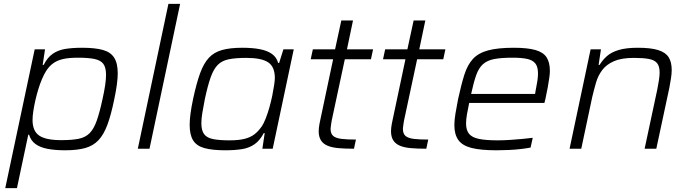

<svg xmlns="http://www.w3.org/2000/svg" viewBox="-20 -763 3542 985"><path d="M7 202 158 -510H211L199 -430H204Q223 -468 250.5 -487Q278 -506 315 -512Q352 -518 401 -518Q467 -518 507 -507Q547 -496 565.5 -467.5Q584 -439 584 -387Q584 -362 579.5 -328.5Q575 -295 566 -253Q550 -174 531 -123Q512 -72 485 -43.5Q458 -15 417 -3.5Q376 8 314 8Q262 8 223.5 0.5Q185 -7 161.5 -24.5Q138 -42 129 -72H125L67 202ZM294 -44Q349 -44 383.5 -51Q418 -58 439.5 -79.5Q461 -101 476 -143Q491 -185 506 -255Q515 -295 519.5 -326Q524 -357 524 -379Q524 -417 510 -435.5Q496 -454 464.5 -460.5Q433 -467 380 -467Q333 -467 303 -460Q273 -453 252.5 -438Q232 -423 216 -398Q206 -382 195.5 -357.5Q185 -333 176.5 -305Q168 -277 161.5 -248.5Q155 -220 151 -193.5Q147 -167 147 -147Q147 -91 181 -67.5Q215 -44 294 -44Z M687 0 844 -743H904L747 0Z M1136 8Q1070 8 1029.5 -3Q989 -14 971 -42.5Q953 -71 953 -123Q953 -148 957.5 -181.5Q962 -215 971 -257Q988 -336 1006.5 -387Q1025 -438 1051.5 -466.5Q1078 -495 1119.5 -506.5Q1161 -518 1223 -518Q1276 -518 1314 -510.5Q1352 -503 1375.5 -486Q1399 -469 1407 -440H1412L1434 -510H1487L1379 0H1326L1338 -80H1333Q1314 -43 1286.5 -23.5Q1259 -4 1222 2Q1185 8 1136 8ZM1157 -43Q1204 -43 1234 -50.5Q1264 -58 1284 -73Q1304 -88 1321 -112Q1333 -129 1343.5 -156Q1354 -183 1362.5 -213.5Q1371 -244 1377 -273.5Q1383 -303 1386.5 -327Q1390 -351 1390 -363Q1390 -420 1356 -443Q1322 -466 1243 -466Q1189 -466 1154 -459Q1119 -452 1097.5 -430.5Q1076 -409 1061 -367Q1046 -325 1031 -255Q1023 -215 1018 -184Q1013 -153 1013 -131Q1013 -94 1027 -75Q1041 -56 1073 -49.5Q1105 -43 1157 -43Z M1796 0Q1751 0 1717 -3Q1683 -6 1660.5 -15.5Q1638 -25 1626.5 -43Q1615 -61 1615 -90Q1615 -98 1616 -107.5Q1617 -117 1619 -127.5Q1621 -138 1623 -147L1689 -459H1574L1585 -510H1699L1731 -658H1791L1760 -510H1894L1883 -459H1749L1682 -146Q1680 -137 1679 -128Q1678 -119 1677 -112Q1676 -105 1676 -102Q1676 -77 1689.5 -65.5Q1703 -54 1732 -50.5Q1761 -47 1806 -47Z M2167 0Q2122 0 2088 -3Q2054 -6 2031.5 -15.5Q2009 -25 1997.5 -43Q1986 -61 1986 -90Q1986 -98 1987 -107.5Q1988 -117 1990 -127.5Q1992 -138 1994 -147L2060 -459H1945L1956 -510H2070L2102 -658H2162L2131 -510H2265L2254 -459H2120L2053 -146Q2051 -137 2050 -128Q2049 -119 2048 -112Q2047 -105 2047 -102Q2047 -77 2060.5 -65.5Q2074 -54 2103 -50.5Q2132 -47 2177 -47Z M2527 8Q2446 8 2399 -4Q2352 -16 2331.5 -44.5Q2311 -73 2311 -121Q2311 -147 2316.5 -180Q2322 -213 2330 -254Q2346 -328 2362 -379Q2378 -430 2406 -460.5Q2434 -491 2484 -504.5Q2534 -518 2615 -518Q2686 -518 2726.5 -506.5Q2767 -495 2784 -469Q2801 -443 2801 -399Q2801 -386 2798 -364Q2795 -342 2790 -314.5Q2785 -287 2778 -255L2773 -235H2387Q2380 -202 2375.5 -176Q2371 -150 2371 -129Q2371 -96 2386 -77Q2401 -58 2436.5 -50.5Q2472 -43 2534 -43Q2561 -43 2593 -45Q2625 -47 2657 -50Q2689 -53 2713 -56L2702 -6Q2682 -2 2652.5 1.5Q2623 5 2590.5 6.5Q2558 8 2527 8ZM2397 -281H2725L2728 -299Q2734 -328 2737 -348.5Q2740 -369 2740 -386Q2740 -421 2726 -438Q2712 -455 2683.5 -461Q2655 -467 2609 -467Q2551 -467 2515 -460Q2479 -453 2457.5 -433.5Q2436 -414 2423 -377.5Q2410 -341 2397 -281Z M2902 0 3010 -510H3063L3051 -430H3056Q3071 -455 3093.5 -475Q3116 -495 3154 -506.5Q3192 -518 3252 -518Q3319 -518 3357 -506Q3395 -494 3410.5 -469Q3426 -444 3426 -404Q3426 -386 3422.5 -362.5Q3419 -339 3414 -313L3347 0H3287L3352 -304Q3357 -329 3360.5 -352Q3364 -375 3364 -391Q3364 -423 3351 -439Q3338 -455 3309 -460.5Q3280 -466 3232 -466Q3168 -466 3129.5 -449Q3091 -432 3069.5 -403.5Q3048 -375 3037.5 -338.5Q3027 -302 3018 -264L2962 0Z"/></svg>

Font: Saira SemiExpanded Light
Style: Italic
Weight: 300
Width: 6
Italic angle: -12°
Designer: Hector Gatti with collaboration of the Omnibus-Type team
Foundry: Omnibus-Type
Version: Version 1.101